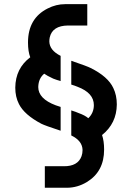

<svg xmlns="http://www.w3.org/2000/svg" viewBox="-20 -761 629 914"><path d="M52.7 -343.8Q53.7 -435.5 124 -488.3Q113.3 -515.6 113.3 -558.6Q113.3 -673.8 207 -720.7Q247.1 -741.2 290 -741.2H395.5V-639.6H303.7Q229.5 -638.7 216.8 -583Q214.8 -573.2 214.8 -563.5Q215.8 -521.5 268.6 -495.1V-375Q248 -380.9 233.4 -386.7Q202.1 -401.4 190.4 -410.2Q163.1 -387.7 162.1 -346.7Q162.1 -291 245.1 -259.8Q255.9 -255.9 268.6 -252V-138.7Q194.3 -163.1 176.8 -171.9Q95.7 -214.8 70.3 -265.6Q52.7 -299.8 52.7 -343.8ZM193.4 30.3H283.2Q350.6 31.2 368.2 -17.6Q373 -31.2 373 -46.9Q372.1 -90.8 319.3 -116.2V-235.4Q341.8 -228.5 354.5 -222.7Q384.8 -211.9 400.4 -198.2Q426.8 -223.6 426.8 -260.7Q426.8 -318.4 349.6 -347.7Q335.9 -353.5 319.3 -358.4V-471.7Q396.5 -445.3 411.1 -437.5Q494.1 -396.5 519.5 -341.8Q536.1 -307.6 536.1 -263.7Q535.2 -173.8 465.8 -118.2Q475.6 -89.8 475.6 -48.8Q475.6 55.7 393.6 105.5Q348.6 132.8 297.9 132.8H193.4Z"/></svg>

Font: Post No Bills Colombo
Style: Bold
Weight: 700
Designer: Kosala Senevirathne, Siva Puranthara, Lasantha Premarathna, Tharique Azeez
Foundry: Mooniak
Version: Version 1.220 ; ttfautohint (v1.6)